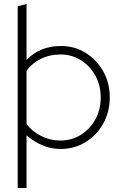

<svg xmlns="http://www.w3.org/2000/svg" viewBox="-20 -731 611 955"><path d="M68 204V-700L112 -711V-433Q179 -502 281 -502Q350 -503 405.5 -468.5Q461 -434 493.5 -376Q526 -318 526 -246Q526 -175 493.5 -116.5Q461 -58 405.5 -24Q350 10 281 10Q234 10 190.5 -8.5Q147 -27 112 -58V204ZM281 -460Q226 -460 181.5 -437.5Q137 -415 112 -378V-114Q138 -79 183 -55.5Q228 -32 281 -32Q337 -32 382.5 -60.5Q428 -89 454.5 -137.5Q481 -186 481 -246Q481 -306 454.5 -354.5Q428 -403 382.5 -431.5Q337 -460 281 -460Z"/></svg>

Font: Red Hat Display VF
Style: Regular
Weight: 300
Designer: Pentagram, MCKL
Foundry: Pentagram, MCKL
Version: Version 1.023